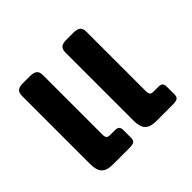

<svg xmlns="http://www.w3.org/2000/svg" viewBox="-130 -678 832 832"><g transform="rotate(-45 285.5 -262.5)"><path d="M59 -69V-488Q59 -508 68.5 -516.5Q78 -525 100 -525H145Q167 -525 177 -516.5Q187 -508 187 -488V-125Q187 -110 191.5 -104.5Q196 -99 210 -99H237Q253 -99 259 -93Q265 -87 265 -72V-28Q265 -11 257 -5.5Q249 0 227 0H127Q90 0 74.5 -17Q59 -34 59 -69ZM325 -69V-488Q325 -508 334.5 -516.5Q344 -525 366 -525H411Q433 -525 443 -516.5Q453 -508 453 -488V-125Q453 -110 457.5 -104.5Q462 -99 476 -99H503Q519 -99 525 -93Q531 -87 531 -72V-28Q531 -11 523 -5.5Q515 0 493 0H393Q356 0 340.5 -17Q325 -34 325 -69Z"/></g></svg>

Font: Mitr
Style: Regular
Weight: 400
Designer: Thanarat Vachiruckul
Foundry: Cadson Demak
Version: Version 1.002